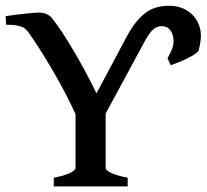

<svg xmlns="http://www.w3.org/2000/svg" viewBox="-20 -665 739 685"><path d="M171.9 -30.8Q212.9 -39.1 231.2 -48.6Q249.5 -58.1 249.5 -65.9V-257.8Q216.3 -331.1 167 -415.3Q117.7 -499.5 79.6 -552.2Q72.3 -561 64.7 -565.9Q57.1 -570.8 42.5 -573.7Q27.8 -576.7 2 -576.7L0 -607.4Q89.8 -620.1 121.6 -620.1Q135.3 -620.1 147.2 -614.3Q159.2 -608.4 167 -598.6Q202.1 -553.2 245.4 -479.2Q288.6 -405.3 324.2 -332L433.6 -537.1Q461.4 -588.9 495.8 -616.7Q530.3 -644.5 584 -644.5Q617.7 -644.5 643.3 -629.9Q668.9 -615.2 682.9 -590.8Q696.8 -566.4 696.8 -537.6Q696.8 -525.4 693.8 -508.5Q690.9 -491.7 688.5 -484.9Q685.5 -477.1 666 -466.1Q646.5 -455.1 623.3 -445.3Q600.1 -435.5 588.9 -432.6L577.6 -456.5Q588.4 -477.1 593.8 -490.2Q599.1 -503.4 599.1 -518.6Q599.1 -542.5 587.6 -557.1Q576.2 -571.8 555.7 -571.8Q538.6 -571.8 524.4 -557.9Q510.3 -543.9 497.6 -520L356.9 -259.8V-65.9Q356.9 -58.1 375.5 -48.6Q394 -39.1 435.5 -30.8V0H171.9Z"/></svg>

Font: David Libre Medium
Style: Regular
Weight: 500
Version: Version 1.000